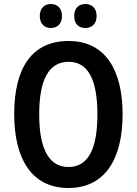

<svg xmlns="http://www.w3.org/2000/svg" viewBox="-20 -930 683 960"><path d="M179 -850C179 -810 203 -790 234 -790C266 -790 290 -811 290 -850C290 -889 266 -910 234 -910C203 -910 179 -890 179 -850ZM351 -850C351 -810 374 -790 407 -790C439 -790 463 -811 463 -850C463 -889 439 -910 407 -910C375 -910 351 -890 351 -850ZM593 -358C593 -578 508 -725 323 -725C142 -725 51 -594 51 -359C51 -141 135 10 322 10C507 10 593 -138 593 -358ZM176 -358C176 -529 223 -621 323 -621C421 -621 467 -531 467 -358C467 -185 421 -95 322 -95C224 -95 176 -187 176 -358Z"/></svg>

Font: Noto Sans Tamil Condensed SemiBold
Style: Regular
Weight: 600
Width: 3
Designer: Jelle Bosma - Monotype Design Team
Foundry: Monotype Imaging Inc.
Version: Version 2.004